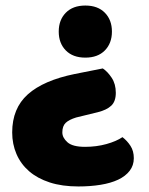

<svg xmlns="http://www.w3.org/2000/svg" viewBox="-20 -508 538 693"><path d="M351 -261Q368 -250 383 -227.5Q398 -205 398 -173Q398 -142 381.5 -126.5Q365 -111 333 -103L255 -84Q229 -76 217 -64.5Q205 -53 205 -30Q205 -11 223.5 5.5Q242 22 287 22Q328 22 364 12Q400 2 422 -13Q439 0 451 18.5Q463 37 463 63Q463 89 448 108.5Q433 128 406.5 140.5Q380 153 343 159Q306 165 263 165Q204 165 159.5 150.5Q115 136 85 110Q55 84 39.5 48Q24 12 24 -30Q24 -117 80.5 -167.5Q137 -218 250 -241ZM384 -394Q384 -352 358.5 -326Q333 -300 288 -300Q243 -300 217.5 -326Q192 -352 192 -394Q192 -436 217.5 -462Q243 -488 288 -488Q333 -488 358.5 -462Q384 -436 384 -394Z"/></svg>

Font: Baloo Da 2 ExtraBold
Style: Regular
Weight: 800
Designer: Noopur Datye, Sulekha Rajkumar and Ek Type
Foundry: Ek Type
Version: Version 1.640;hotconv 1.0.111;makeotfexe 2.5.65597; ttfautoh